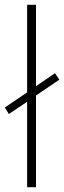

<svg xmlns="http://www.w3.org/2000/svg" viewBox="-38 -780 267 800"><path d="M75 0H112V-382L209 -448L191 -475L112 -421V-760H75V-395L-18 -332L-1 -305L75 -356Z"/></svg>

Font: Noto Sans ExtraCondensed ExtraLight
Style: Regular
Weight: 200
Width: 2
Designer: Monotype Design Team
Foundry: Monotype Imaging Inc.
Version: Version 2.013